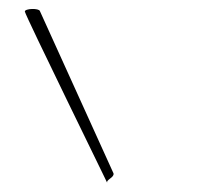

<svg xmlns="http://www.w3.org/2000/svg" viewBox="-20 -461 460 433"><path d="M36 -435C37 -426 226 -41 222 -48C218 -56 238 -60 236 -70L70 -436C68 -443 36 -442 36 -435Z"/></svg>

Font: pokerface
Style: Regular
Weight: 400
Version: Version 1